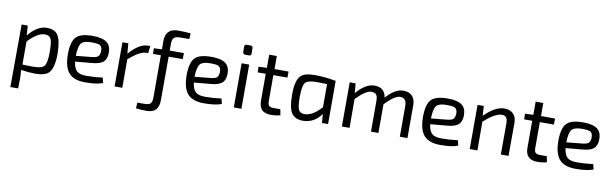

<svg xmlns="http://www.w3.org/2000/svg" viewBox="-54 -1299 6625 2084"><g transform="rotate(10 3259.0 -257.0)"><path d="M168 -379Q265 -499 370 -499Q458 -499 493 -444Q531 -386 532 -238Q531 -84 480 -30Q439 13 329 13Q259 13 173 0Q178 49 178 93L176 203H90L93 -487H160ZM177 -60Q251 -57 288 -57Q389 -57 416 -89Q445 -122 445 -244Q445 -354 428 -390Q411 -425 361 -425Q280 -425 177 -314Z M1074 -15Q1009 12 879 12Q754 12 698 -53Q644 -116 643 -255Q643 -397 695 -449Q744 -499 875 -499Q986 -499 1035 -459Q1080 -422 1078 -343Q1076 -274 1036 -243Q999 -214 912 -207L734 -191Q743 -114 780 -85Q812 -60 882 -60Q969 -60 1060 -72ZM902 -271Q951 -275 971 -291Q991 -308 993 -350Q994 -401 964 -417Q942 -428 874 -428Q792 -428 763 -396Q733 -361 731 -254Z M1499 -419H1474Q1410 -419 1288 -315V0H1203L1204 -487H1269L1278 -374Q1387 -499 1484 -499H1509Z M1814 -647Q1765 -647 1746 -630Q1725 -612 1725 -563V-487H1881L1880 -420H1725L1724 60Q1725 201 1590 201Q1538 201 1473 194L1477 130H1553Q1601 130 1619 114Q1639 96 1639 47V-420H1552L1551 -482L1640 -486L1639 -576Q1640 -717 1777 -717Q1862 -717 1916 -710L1912 -647Z M2383 -15Q2318 12 2188 12Q2063 12 2007 -53Q1953 -116 1952 -255Q1952 -397 2004 -449Q2053 -499 2184 -499Q2295 -499 2344 -459Q2389 -422 2387 -343Q2385 -274 2345 -243Q2308 -214 2221 -207L2043 -191Q2052 -114 2089 -85Q2121 -60 2191 -60Q2278 -60 2369 -72ZM2211 -271Q2260 -275 2280 -291Q2300 -308 2302 -350Q2303 -401 2273 -417Q2251 -428 2183 -428Q2101 -428 2072 -396Q2042 -361 2040 -254Z M2577 -694Q2606 -694 2605 -666L2606 -609Q2605 -585 2581 -585H2542Q2514 -585 2513 -613V-669Q2513 -694 2537 -694ZM2517 0V-487H2601V0Z M2879 -132Q2879 -97 2893 -83Q2907 -69 2942 -69H3018L3030 -4Q2986 9 2923 9Q2794 9 2795 -124V-420H2706L2705 -482L2796 -486V-631H2880V-487H3035L3034 -420H2879Z M3489 0 3481 -98Q3402 12 3280 12Q3191 12 3154 -45Q3115 -105 3116 -249Q3116 -404 3168 -456Q3210 -499 3324 -499Q3433 -499 3556 -476V0ZM3470 -425Q3398 -428 3360 -428Q3259 -428 3231 -396Q3203 -363 3202 -242Q3202 -133 3219 -97Q3235 -62 3286 -62Q3373 -62 3470 -171Z M3783 -381Q3884 -499 3979 -499Q4097 -499 4110 -388Q4206 -499 4298 -499Q4362 -499 4397 -463Q4431 -427 4431 -364V0H4347V-343Q4346 -427 4276 -427Q4217 -427 4111 -316V0H4029V-343Q4029 -388 4013 -407Q3997 -427 3958 -427Q3899 -427 3792 -318L3793 0H3708L3709 -487H3774Z M4988 -15Q4923 12 4793 12Q4668 12 4612 -53Q4558 -116 4557 -255Q4557 -397 4609 -449Q4658 -499 4789 -499Q4900 -499 4949 -459Q4994 -422 4992 -343Q4990 -274 4950 -243Q4913 -214 4826 -207L4648 -191Q4657 -114 4694 -85Q4726 -60 4796 -60Q4883 -60 4974 -72ZM4816 -271Q4865 -275 4885 -291Q4905 -308 4907 -350Q4908 -401 4878 -417Q4856 -428 4788 -428Q4706 -428 4677 -396Q4647 -361 4645 -254Z M5194 -380Q5311 -499 5412 -499Q5474 -499 5509 -465Q5546 -430 5546 -364L5545 0H5460L5461 -343Q5460 -390 5445 -409Q5431 -427 5396 -427Q5325 -427 5201 -317L5202 0H5117L5118 -487H5186Z M5816 -132Q5816 -97 5830 -83Q5844 -69 5879 -69H5955L5967 -4Q5923 9 5860 9Q5731 9 5732 -124V-420H5643L5642 -482L5733 -486V-631H5817V-487H5972L5971 -420H5816Z M6480 -15Q6415 12 6285 12Q6160 12 6104 -53Q6050 -116 6049 -255Q6049 -397 6101 -449Q6150 -499 6281 -499Q6392 -499 6441 -459Q6486 -422 6484 -343Q6482 -274 6442 -243Q6405 -214 6318 -207L6140 -191Q6149 -114 6186 -85Q6218 -60 6288 -60Q6375 -60 6466 -72ZM6308 -271Q6357 -275 6377 -291Q6397 -308 6399 -350Q6400 -401 6370 -417Q6348 -428 6280 -428Q6198 -428 6169 -396Q6139 -361 6137 -254Z"/></g></svg>

Font: Taylor Sans
Style: Regular
Weight: 400
Italic angle: -8°
Designer: Natanael Gama
Version: Version 1.001 September 8, 2015